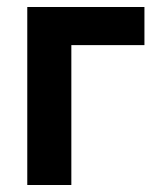

<svg xmlns="http://www.w3.org/2000/svg" viewBox="-20 -529 449 549"><path d="M58 0V-509H393V-400H184V0Z"/></svg>

Font: Zen Kaku Gothic Antique Black
Style: Regular
Weight: 900
Designer: Yoshimichi Ohira
Foundry: Positype
Version: Version 1.001